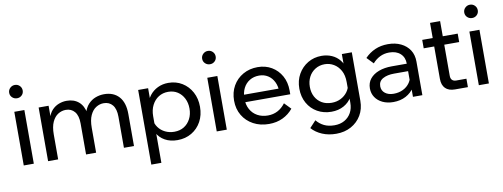

<svg xmlns="http://www.w3.org/2000/svg" viewBox="-72 -1137 4575 1748"><g transform="rotate(-10 2216.0 -263.0)"><path d="M159 0H66V-496H159ZM113 -613Q87 -613 68.5 -630.5Q50 -648 50 -674Q50 -700 68.5 -718Q87 -736 113 -736Q139 -736 157 -718Q175 -700 175 -674Q175 -648 157 -630.5Q139 -613 113 -613Z M1085 0H992V-287Q992 -359 962 -395.5Q932 -432 880 -432Q843 -432 809.5 -411Q776 -390 755.5 -345.5Q735 -301 735 -230V0H642V-287Q642 -359 611.5 -395.5Q581 -432 530 -432Q492 -432 458.5 -411Q425 -390 404.5 -345.5Q384 -301 384 -230V0H291V-496H383V-375L375 -376Q389 -427 416.5 -456Q444 -485 479.5 -498.5Q515 -512 552 -512Q619 -512 662.5 -475Q706 -438 719 -366H707Q721 -419 750.5 -451Q780 -483 818.5 -497.5Q857 -512 897 -512Q986 -512 1035.5 -456.5Q1085 -401 1085 -296Z M1304 194H1211V-496H1303V-344H1282Q1290 -393 1319.5 -431Q1349 -469 1393.5 -490.5Q1438 -512 1491 -512Q1563 -512 1619 -477.5Q1675 -443 1707 -383.5Q1739 -324 1739 -248Q1739 -171 1706.5 -111.5Q1674 -52 1616.5 -18Q1559 16 1486 16Q1419 16 1370 -11.5Q1321 -39 1296 -86.5Q1271 -134 1276 -193L1295 -212Q1299 -169 1323.5 -135Q1348 -101 1386.5 -82.5Q1425 -64 1470 -64Q1522 -64 1560 -87.5Q1598 -111 1620 -153Q1642 -195 1642 -248Q1642 -301 1621 -342.5Q1600 -384 1563 -408Q1526 -432 1476 -432Q1426 -432 1387.5 -407.5Q1349 -383 1326.5 -339Q1304 -295 1304 -237Z M1943 0H1850V-496H1943ZM1897 -613Q1871 -613 1852.5 -630.5Q1834 -648 1834 -674Q1834 -700 1852.5 -718Q1871 -736 1897 -736Q1923 -736 1941 -718Q1959 -700 1959 -674Q1959 -648 1941 -630.5Q1923 -613 1897 -613Z M2497 -146 2555 -86Q2516 -38 2459.5 -11Q2403 16 2332 16Q2251 16 2188 -18Q2125 -52 2089.5 -111.5Q2054 -171 2054 -248Q2054 -325 2088 -384.5Q2122 -444 2182 -478Q2242 -512 2317 -512Q2390 -512 2446.5 -478.5Q2503 -445 2535.5 -386.5Q2568 -328 2568 -251V-245H2474V-254Q2474 -308 2454 -348.5Q2434 -389 2398.5 -411.5Q2363 -434 2317 -434Q2268 -434 2230 -411Q2192 -388 2171 -346.5Q2150 -305 2150 -249Q2150 -193 2173.5 -150.5Q2197 -108 2239 -85Q2281 -62 2335 -62Q2434 -62 2497 -146ZM2568 -217H2123V-286H2552L2568 -251Z M3186 -48Q3186 28 3151.5 86Q3117 144 3057 177Q2997 210 2919 210Q2848 210 2790 185.5Q2732 161 2694 118L2752 56Q2780 91 2820.5 111Q2861 131 2917 131Q2970 131 3009.5 108.5Q3049 86 3071 46.5Q3093 7 3093 -46V-237Q3093 -301 3069 -344Q3045 -387 3006.5 -409.5Q2968 -432 2923 -432Q2874 -432 2835.5 -408Q2797 -384 2776 -343.5Q2755 -303 2755 -252Q2755 -200 2776.5 -160Q2798 -120 2836.5 -97.5Q2875 -75 2927 -75Q2973 -75 3011 -94Q3049 -113 3073.5 -146.5Q3098 -180 3102 -223L3121 -204Q3128 -144 3101.5 -97Q3075 -50 3025.5 -22.5Q2976 5 2911 5Q2839 5 2781.5 -27.5Q2724 -60 2691 -118.5Q2658 -177 2658 -252Q2658 -328 2691.5 -386.5Q2725 -445 2781.5 -478.5Q2838 -512 2908 -512Q2959 -512 3002.5 -493Q3046 -474 3076 -436.5Q3106 -399 3115 -344H3094V-496H3186Z M3751 0H3664V-98L3661 -122V-307Q3661 -366 3623 -400.5Q3585 -435 3520 -435Q3473 -435 3434 -415.5Q3395 -396 3366 -362L3308 -422Q3349 -465 3402.5 -488.5Q3456 -512 3522 -512Q3590 -512 3641.5 -487Q3693 -462 3722 -417.5Q3751 -373 3751 -310ZM3481 16Q3425 16 3382 -4.5Q3339 -25 3315 -61Q3291 -97 3291 -143Q3291 -195 3320.5 -231.5Q3350 -268 3402 -287.5Q3454 -307 3521 -307H3672V-238H3531Q3468 -238 3427.5 -215.5Q3387 -193 3387 -146Q3387 -106 3417.5 -82Q3448 -58 3497 -58Q3545 -58 3584 -77Q3623 -96 3646.5 -130.5Q3670 -165 3673 -210L3706 -192Q3706 -132 3677 -85Q3648 -38 3597.5 -11Q3547 16 3481 16Z M4172 0H4053Q3995 0 3964.5 -30.5Q3934 -61 3934 -118V-636H4027V-130Q4027 -105 4040 -91.5Q4053 -78 4078 -78H4172ZM4165 -418H3837V-496H4165Z M4366 0H4273V-496H4366ZM4320 -613Q4294 -613 4275.5 -630.5Q4257 -648 4257 -674Q4257 -700 4275.5 -718Q4294 -736 4320 -736Q4346 -736 4364 -718Q4382 -700 4382 -674Q4382 -648 4364 -630.5Q4346 -613 4320 -613Z"/></g></svg>

Font: Wix Madefor Display Medium
Style: Regular
Weight: 500
Designer: Dalton Maag Ltd
Foundry: Dalton Maag Ltd
Version: Version 3.100